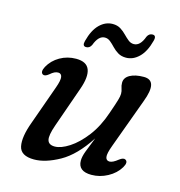

<svg xmlns="http://www.w3.org/2000/svg" viewBox="-101 -749 794 849"><g transform="rotate(15 296.0 -324.0)"><path d="M520.5 -94Q536 -85.5 520.5 -59Q501.5 -27.5 466.2 -8.5Q431 10.5 392.5 10.5Q331.5 10.5 331.5 -38.5Q331.5 -57 341.2 -82.5Q351 -108 367.5 -149.5Q310 -61 245.8 -25.2Q181.5 10.5 130 10.5Q68.5 10.5 60 -31Q51.5 -72.5 78 -144L141.5 -322Q154.5 -358 151.8 -373.2Q149 -388.5 134.5 -388.5Q126 -388.5 117.5 -384.5Q109 -380.5 97 -370Q80.5 -357 71 -362.5Q57 -371 71 -397.5Q88.5 -429.5 122 -448.8Q155.5 -468 195.5 -468Q244 -468 256.2 -436Q268.5 -404 247 -344L182 -159Q164.5 -109.5 170 -89Q175.5 -68.5 203.5 -68.5Q232 -68.5 269.5 -92.8Q307 -117 342.5 -163.2Q378 -209.5 400.5 -276.5Q416 -321 421.5 -339.8Q427 -358.5 427 -369.5Q427 -382 422.8 -393.2Q418.5 -404.5 418.5 -418.5Q418.5 -441.5 442.2 -454.8Q466 -468 505.5 -468Q571.5 -468 532 -364.5L449 -138Q434 -98 436.8 -82.5Q439.5 -67 455 -67Q469.5 -67 493 -86Q510.5 -99.5 520.5 -94ZM406 -529.5Q384.5 -529.5 369.2 -538.8Q354 -548 342.2 -560.5Q330.5 -573 319.2 -582.2Q308 -591.5 294 -591.5Q265 -591.5 248 -545.5Q240 -529 224 -529Q205.5 -529 212.5 -554.5Q226 -606.5 252.5 -632.5Q279 -658.5 312 -658.5Q333.5 -658.5 348.5 -649Q363.5 -639.5 375.2 -627.2Q387 -615 398.5 -605.8Q410 -596.5 424 -596.5Q453.5 -596.5 470 -642.5Q478 -659 494 -659Q512.5 -659 505.5 -633.5Q492 -581.5 465.2 -555.5Q438.5 -529.5 406 -529.5Z"/></g></svg>

Font: Fraunces 9pt Soft
Style: Italic
Weight: 400
Italic angle: -16°
Version: Version 1.000;[0bf87f6ff]